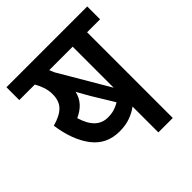

<svg xmlns="http://www.w3.org/2000/svg" viewBox="-174 -740 857 857"><g transform="rotate(-45 255.0 -311.0)"><path d="M428 -541V0H337V-163Q314 -146 285 -135.5Q256 -125 218 -125Q137 -125 90 -186Q43 -247 28 -351Q76 -364 100 -387.5Q124 -411 124 -454Q124 -479 116 -501.5Q108 -524 98 -541H0V-622H510V-541ZM337 -541H189Q194 -529 199 -517L337 -282ZM239 -327Q232 -339 223 -355Q214 -371 204 -389Q196 -357 176.5 -336Q157 -315 126 -301Q154 -206 225 -206Q249 -206 267.5 -212Q286 -218 300 -227Z"/></g></svg>

Font: Noto Sans Condensed Medium
Style: Regular
Weight: 500
Width: 3
Designer: Monotype Design Team
Foundry: Monotype Imaging Inc.
Version: Version 2.013; ttfautohint (v1.8.4.7-5d5b)